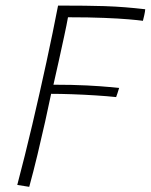

<svg xmlns="http://www.w3.org/2000/svg" viewBox="-20 -674 554 706"><path d="M87.5 13 43.5 6Q71.5 -100 98.8 -215.8Q126 -331.5 150.5 -444.5Q175 -557.5 193.5 -653.5Q249.5 -653.5 290.8 -653Q332 -652.5 364 -651.5Q407 -650 440.8 -647.2Q474.5 -644.5 514 -640Q513.5 -631.5 510.5 -618.2Q507.5 -605 505.5 -597.5Q487.5 -600 452.5 -603Q417.5 -606 362.8 -608.2Q308 -610.5 230 -610.5Q225.5 -584.5 216 -540.8Q206.5 -497 196 -449.2Q185.5 -401.5 176.5 -362.5Q247 -362.5 299.8 -359.8Q352.5 -357 383.2 -354Q414 -351 418 -350.5Q416 -342.5 412.2 -331.8Q408.5 -321 407 -317Q375 -320.5 331.8 -323.2Q288.5 -326 244.8 -327.5Q201 -329 168 -329Q159 -285 146 -226.8Q133 -168.5 118 -106Q103 -43.5 87.5 13Z"/></svg>

Font: Grandstander Thin
Style: Italic
Weight: 100
Italic angle: -15°
Designer: Tyler Finck
Foundry: Etcetera Type Co
Version: Version 1.200